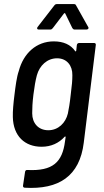

<svg xmlns="http://www.w3.org/2000/svg" viewBox="-20 -720 508 942"><path d="M300 -654 335 -582C338 -578 341 -575 346 -575H404C412 -575 417 -581 413 -587L353 -694C351 -699 347 -700 342 -700H260C255 -700 251 -699 247 -694L164 -587C160 -581 162 -575 170 -575H227C232 -575 236 -578 239 -582L294 -654C295 -656 299 -656 300 -654ZM357 -499 354 -471C353 -468 351 -466 349 -469C327 -501 291 -517 244 -517C159 -517 95 -459 72 -371C62 -343 56 -296 51 -255C46 -216 42 -173 43 -146C45 -52 102 0 184 0C231 0 269 -18 297 -49C300 -52 302 -50 302 -47L299 -27C286 76 239 120 115 114C108 113 104 117 103 123L93 190C92 197 95 200 101 201C269 211 371 144 391 -20L450 -499C451 -505 448 -509 442 -509H368C362 -509 358 -505 357 -499ZM313 -163C302 -117 266 -81 217 -81C168 -81 138 -116 138 -164C138 -188 139 -215 144 -256C149 -295 154 -325 161 -351C174 -398 211 -434 260 -434C308 -434 336 -398 335 -351C335 -325 333 -302 327 -256C322 -209 318 -189 313 -163Z"/></svg>

Font: Barlow Semi Condensed Medium
Style: Italic
Weight: 500
Width: 4
Italic angle: -7°
Designer: Jeremy Tribby
Foundry: Tribby Type
Version: Version 1.422;hotconv 1.0.109;makeotfexe 2.5.65596